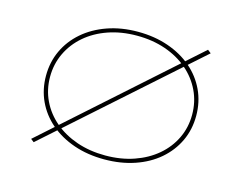

<svg xmlns="http://www.w3.org/2000/svg" viewBox="-100 -871 1320 1047"><g transform="rotate(15 559.5 -347.5)"><path d="M165 19 147 5 953 -714 972 -699ZM560 10Q466 10 388 -17Q310 -44 253.5 -92.5Q197 -141 166.5 -206.5Q136 -272 136 -349Q136 -426 166.5 -491.5Q197 -557 253.5 -606Q310 -655 388 -682.5Q466 -710 560 -710Q653 -710 731 -683Q809 -656 865.5 -607.5Q922 -559 953 -493Q984 -427 984 -349Q984 -271 953 -205.5Q922 -140 865.5 -91.5Q809 -43 731 -16.5Q653 10 560 10ZM560 -12Q648 -12 721.5 -37.5Q795 -63 848.5 -108.5Q902 -154 931.5 -215.5Q961 -277 961 -349Q961 -421 931.5 -483Q902 -545 848.5 -591Q795 -637 721.5 -662.5Q648 -688 560 -688Q472 -688 398.5 -662.5Q325 -637 271.5 -591Q218 -545 188.5 -483Q159 -421 159 -349Q159 -277 188.5 -215.5Q218 -154 271.5 -108.5Q325 -63 398.5 -37.5Q472 -12 560 -12Z"/></g></svg>

Font: Lexend Zetta Thin
Style: Regular
Weight: 250
Version: Version 1.007